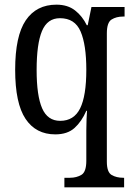

<svg xmlns="http://www.w3.org/2000/svg" viewBox="-20 -566 569 823"><path d="M256 237V196H280Q308 196 329 183.5Q350 171 350 123V38Q350 18 350 -7Q350 -32 351 -55Q352 -78 353 -91H350Q330 -45 299.5 -17.5Q269 10 217 10Q134 10 89.5 -56.5Q45 -123 45 -267Q45 -412 90.5 -479Q136 -546 222 -546Q270 -546 301.5 -521.5Q333 -497 352 -458H356L372 -536H514V-495H507Q479 -495 458.5 -482.5Q438 -470 438 -423V127Q438 172 458.5 184Q479 196 508 196H512V237ZM238 -48Q297 -48 323.5 -101.5Q350 -155 350 -267Q350 -374 325.5 -431Q301 -488 237 -488Q183 -488 160 -433Q137 -378 137 -266Q137 -156 160.5 -102Q184 -48 238 -48Z"/></svg>

Font: Noto Serif Tamil Condensed
Style: Regular
Weight: 400
Width: 3
Designer: Indian Type Foundry, Tom Grace, and the Monotype Design Team
Foundry: Monotype Imaging Inc.
Version: Version 2.004; ttfautohint (v1.8.4.7-5d5b)